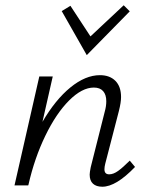

<svg xmlns="http://www.w3.org/2000/svg" viewBox="-20 -703 559 728"><path d="M309 -494 214 -661 247 -681 323 -565 449 -683 472 -660ZM492 -70Q420 5 368 5Q345 5 332.5 -6.5Q320 -18 320 -41Q320 -49 324 -69L377 -279Q383 -300 383 -319Q383 -344 371 -357.5Q359 -371 336 -371Q291 -371 242 -322Q193 -273 152 -188.5Q111 -104 88 -3L87 0H35L129 -413H180L141 -241Q190 -325 247 -371.5Q304 -418 359 -418Q396 -418 417.5 -396.5Q439 -375 439 -335Q439 -315 431 -283L379 -82Q376 -70 376 -61Q376 -42 394 -42Q410 -42 428 -55Q446 -68 472 -94Z"/></svg>

Font: Ysabeau Infant Semilight
Style: Italic
Weight: 300
Italic angle: -12°
Designer: Christian Thalmann (Catharsis Fonts)
Version: Version 0.003